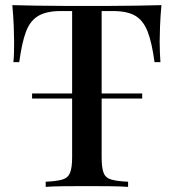

<svg xmlns="http://www.w3.org/2000/svg" viewBox="-20 -728 677 748"><path d="M534 -364V-344H105V-364ZM609 -708Q605 -666 603.5 -626.5Q602 -587 602 -566Q602 -543 603 -522Q604 -501 605 -486H582Q572 -561 555.5 -604Q539 -647 508 -666Q477 -685 419 -685H376V-115Q376 -75 383.5 -55Q391 -35 413.5 -28.5Q436 -22 479 -20V0Q451 -2 407 -2.5Q363 -3 317 -3Q269 -3 226.5 -2.5Q184 -2 158 0V-20Q201 -22 223 -28.5Q245 -35 253 -55Q261 -75 261 -115V-685H217Q161 -685 129 -666Q97 -647 81 -604Q65 -561 55 -486H32Q34 -501 34.5 -522Q35 -543 35 -566Q35 -587 33.5 -626.5Q32 -666 28 -708Q71 -707 122 -706Q173 -705 225 -705Q277 -705 319 -705Q361 -705 412 -705Q463 -705 515 -706Q567 -707 609 -708Z"/></svg>

Font: Playfair Display Medium
Style: Regular
Weight: 500
Designer: Claus Eggers Sørensen
Foundry: Claus Eggers Sørensen
Version: Version 1.203